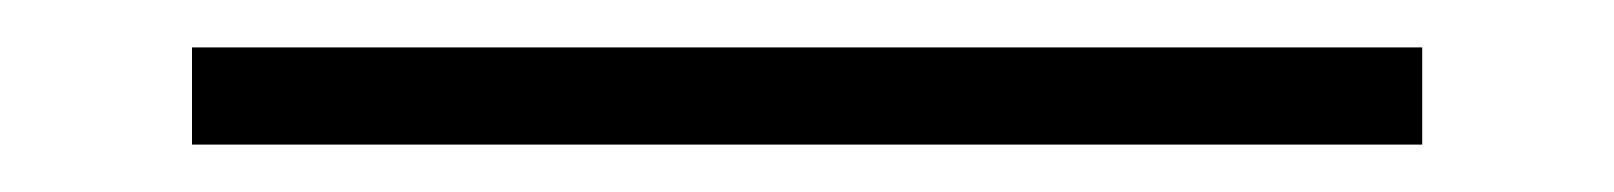

<svg xmlns="http://www.w3.org/2000/svg" viewBox="-20 31 681 81"><path d="M61 92V51H580V92Z"/></svg>

Font: Montagu Slab 144pt Light
Style: Regular
Weight: 300
Designer: Florian Karsten
Foundry: Florian Karsten
Version: Version 1.000